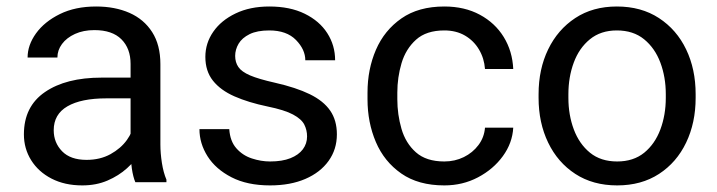

<svg xmlns="http://www.w3.org/2000/svg" viewBox="-20 -558 2195 588"><path d="M379.9 -362.3Q379.9 -409.7 351.8 -437.7Q323.7 -465.8 269 -465.8Q235.4 -465.8 209.7 -454.1Q184.1 -442.4 169.9 -423.3Q155.8 -404.3 155.8 -381.8H64.5Q64.5 -419.9 90.3 -455.8Q116.2 -491.7 163.3 -514.9Q210.4 -538.1 274.4 -538.1Q332 -538.1 376.5 -518.6Q420.9 -499 446 -459.7Q471.2 -420.4 471.2 -361.3V-115.2Q471.2 -88.9 475.8 -59.1Q480.5 -29.3 489.7 -7.8V0H394.5Q387.7 -15.6 383.8 -41.7Q379.9 -67.9 379.9 -90.3ZM395.5 -256.8H305.7Q228.5 -256.8 186.5 -232.4Q144.5 -208 144.5 -159.2Q144.5 -121.1 170.2 -94.7Q195.8 -68.4 245.1 -68.4Q286.6 -68.4 318.4 -85.9Q350.1 -103.5 368.7 -129.4Q387.2 -155.3 388.7 -179.2L427.7 -135.7Q424.3 -115.2 409.2 -90.3Q394 -65.4 368.9 -42.7Q343.8 -20 309.3 -5.1Q274.9 9.8 231.9 9.8Q178.2 9.8 137.9 -11Q97.7 -31.7 75.4 -67.4Q53.2 -103 53.2 -146.5Q53.2 -231.9 117.7 -276.1Q182.1 -320.3 291 -320.3H395.5Z M807.1 9.8Q737.3 9.8 689 -15.1Q640.6 -40 615.7 -79.3Q590.8 -118.7 590.8 -162.6H682.1Q684.6 -125.5 703.9 -103.8Q723.1 -82 751.2 -72.8Q779.3 -63.5 807.1 -63.5Q844.2 -63.5 869.4 -73.5Q894.5 -83.5 907.5 -100.8Q920.4 -118.2 920.4 -140.1Q920.4 -159.7 911.9 -176.5Q903.3 -193.4 877.4 -207.3Q851.6 -221.2 799.3 -231.9Q740.7 -244.1 698 -262.9Q655.3 -281.7 632.1 -311Q608.9 -340.3 608.9 -383.8Q608.9 -425.8 633.1 -460.7Q657.2 -495.6 701.4 -516.8Q745.6 -538.1 804.7 -538.1Q868.2 -538.1 913.3 -515.9Q958.5 -493.7 982.4 -456.3Q1006.3 -418.9 1006.3 -373.5H915Q915 -406.2 886.5 -435.5Q857.9 -464.8 804.7 -464.8Q767.6 -464.8 744.4 -453.4Q721.2 -441.9 710.7 -424.1Q700.2 -406.2 700.2 -386.7Q700.2 -367.2 710 -352.8Q719.7 -338.4 745.8 -327.1Q772 -315.9 821.8 -304.7Q886.7 -290 928.7 -269.5Q970.7 -249 991.2 -219.2Q1011.7 -189.5 1011.7 -146.5Q1011.7 -100.6 986.3 -65.2Q960.9 -29.8 915 -10Q869.1 9.8 807.1 9.8Z M1340.8 9.8Q1261.2 9.8 1209 -26.6Q1156.7 -63 1131.1 -123Q1105.5 -183.1 1105.5 -253.9V-274.4Q1105.5 -345.7 1131.3 -405.5Q1157.2 -465.3 1209.5 -501.7Q1261.7 -538.1 1340.8 -538.1Q1402.8 -538.1 1449.5 -512.9Q1496.1 -487.8 1522.7 -444.6Q1549.3 -401.4 1551.8 -346.7H1465.3Q1462.9 -379.4 1447 -406.2Q1431.2 -433.1 1404.1 -449Q1377 -464.8 1340.8 -464.8Q1285.6 -464.8 1254.2 -436.5Q1222.7 -408.2 1209.7 -364.5Q1196.8 -320.8 1196.8 -274.4V-253.9Q1196.8 -207.5 1209.5 -163.6Q1222.2 -119.6 1253.7 -91.6Q1285.2 -63.5 1340.8 -63.5Q1373 -63.5 1400.4 -76.9Q1427.7 -90.3 1445.3 -113.8Q1462.9 -137.2 1465.3 -167H1551.8Q1549.3 -120.1 1520 -79.8Q1490.7 -39.6 1443.8 -14.9Q1397 9.8 1340.8 9.8Z M1629.4 -269.5Q1629.4 -346.2 1658.7 -406.7Q1688 -467.3 1741.7 -502.7Q1795.4 -538.1 1869.1 -538.1Q1943.8 -538.1 1998 -502.7Q2052.2 -467.3 2081.3 -406.7Q2110.4 -346.2 2110.4 -269.5V-258.3Q2110.4 -182.1 2081.3 -121.3Q2052.2 -60.5 1998.3 -25.4Q1944.3 9.8 1870.1 9.8Q1795.9 9.8 1741.9 -25.4Q1688 -60.5 1658.7 -121.3Q1629.4 -182.1 1629.4 -258.3ZM1720.7 -258.3Q1720.7 -206.1 1737.3 -161.6Q1753.9 -117.2 1786.9 -90.3Q1819.8 -63.5 1870.1 -63.5Q1919.9 -63.5 1952.9 -90.3Q1985.8 -117.2 2002.4 -161.6Q2019 -206.1 2019 -258.3V-269.5Q2019 -321.8 2002.4 -366.2Q1985.8 -410.6 1952.6 -437.7Q1919.4 -464.8 1869.1 -464.8Q1819.8 -464.8 1786.6 -437.7Q1753.4 -410.6 1737.1 -366.2Q1720.7 -321.8 1720.7 -269.5Z"/></svg>

Font: Heebo
Style: Regular
Weight: 400
Designer: Oded Ezer
Foundry: Ezer Type House
Version: Version 3.100